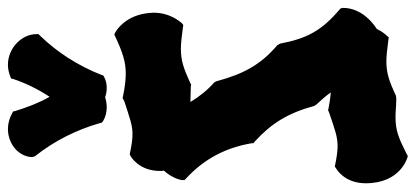

<svg xmlns="http://www.w3.org/2000/svg" viewBox="-302 -726 1048 484"><g transform="rotate(-90 222.0 -484.0)"><path d="M443 -149 440 -152C387 -197 367 -234 354 -302L350 -309C302 -350 278 -392 259 -463L256 -468C236 -486 220 -506 207 -528C218 -528 231 -527 247 -527L251 -526L254 -528C291 -545 311 -552 341 -552C355 -552 372 -550 394 -547L401 -546L406 -550C407 -552 432 -577 432 -621C432 -627 431 -635 430 -642C421 -697 384 -716 383 -717L377 -720L371 -717C332 -699 308 -691 279 -691C263 -691 245 -693 221 -698L217 -699L213 -697C210 -695 207 -694 204 -693C166 -681 149 -674 126 -674C113 -674 99 -676 80 -680L75 -681L71 -679C69 -678 33 -658 33 -604C33 -601 33 -598 34 -595C13 -572 10 -550 10 -549V-543L14 -539C63 -494 92 -439 103 -373V-369L107 -366C153 -324 179 -282 197 -216L200 -211C212 -198 223 -186 231 -174C219 -175 206 -177 190 -180L186 -181L182 -179C138 -164 120 -157 96 -157C83 -157 69 -159 49 -163L44 -164L40 -161C38 -160 2 -140 2 -86C2 2 67 19 67 19L71 20L76 17C118 -4 135 -11 170 -11C182 -11 199 -9 216 -9L223 -10C259 -27 280 -34 309 -34C323 -34 340 -32 363 -29L370 -28L374 -33C375 -34 384 -43 391 -58C447 -95 444 -140 444 -144ZM378 -916C378 -954 342 -988 301 -988C291 -988 281 -986 271 -982L266 -980L265 -975C254 -942 239 -912 220 -883C205 -909 194 -938 184 -970L183 -975L179 -977C167 -984 153 -988 139 -988C101 -988 69 -961 68 -927L70 -920C109 -871 137 -815 154 -755L155 -751L159 -748C169 -742 181 -739 193 -739C201 -739 210 -740 219 -743C227 -740 235 -739 243 -739C253 -739 262 -741 271 -746L274 -748L275 -752C298 -810 331 -863 375 -908L378 -911Z"/></g></svg>

Font: Hanalei Fill
Style: Regular
Weight: 400
Designer: Astigmatic (AOETI)
Foundry: Astigmatic (AOETI)
Version: Version 1.000